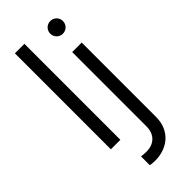

<svg xmlns="http://www.w3.org/2000/svg" viewBox="-307 -804 1071 1071"><g transform="rotate(-45 229.0 -268.5)"><path d="M77 0H152V-757H77ZM168 216C178 219 199 220 208 220C303 220 383 161 383 50V-536H308V50C308 117 264 150 210 150C197 150 182 149 168 147ZM294 -695C294 -667 316 -645 344 -645C372 -645 394 -667 394 -695C394 -723 372 -745 344 -745C316 -745 294 -723 294 -695Z"/></g></svg>

Font: Mluvka
Style: Regular
Weight: 400
Designer: Modified by Jiří Krblich, Original typeface by Gumpita Rahayu
Foundry: Gumpita Rahayu & Jiří Krblich
Version: Version 2.000;Glyphs 3.1.1 (3134)